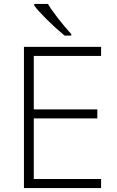

<svg xmlns="http://www.w3.org/2000/svg" viewBox="-20 -951 592 971"><path d="M101.1 0V-713.9H491.2V-668H150.9V-397.9H472.2V-352.1H150.9V-45.9H491.2V0ZM153.3 -922.9V-931.2H222.7Q235.4 -907.7 270.8 -861.8Q306.2 -815.9 340.3 -778.8V-771H306.6Q259.8 -809.6 214.6 -854.7Q169.4 -899.9 153.3 -922.9Z"/></svg>

Font: Open Sans Light
Style: Regular
Weight: 300
Foundry: Ascender Corporation
Version: Version 1.10